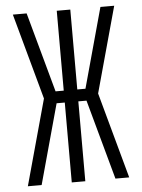

<svg xmlns="http://www.w3.org/2000/svg" viewBox="-53 -777 605 819"><g transform="rotate(-5 250.0 -367.5)"><path d="M92 0H33L134 -367L33 -735H92L186 -393H221V-735H279V-393H314L408 -735H467L366 -368L467 0H408L314 -342H279V0H221V-342H186Z"/></g></svg>

Font: Iosevka Term Curly Light
Style: Regular
Weight: 300
Designer: Belleve Invis
Foundry: Belleve Invis
Version: Version 32.3.0